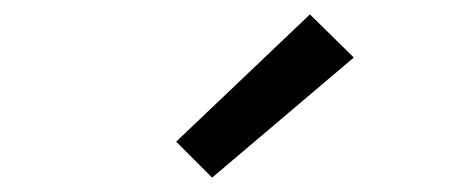

<svg xmlns="http://www.w3.org/2000/svg" viewBox="-20 -806 640 267"><path d="M275 -559 225 -609 411 -786 472 -726Z"/></svg>

Font: Iosevka SS04 Extended
Style: Regular
Weight: 400
Width: 7
Monospace: yes
Designer: Belleve Invis
Foundry: Belleve Invis
Version: Version 19.0.0; ttfautohint (v1.8.4)